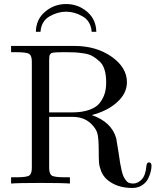

<svg xmlns="http://www.w3.org/2000/svg" viewBox="-20 -911 776 953"><path d="M158 -753Q159 -815 204 -853Q249 -891 308 -891Q367 -891 412 -853Q457 -815 458 -753H435Q431 -806 390.5 -829.5Q350 -853 308 -853Q266 -853 225.5 -829.5Q185 -806 181 -753ZM35 0V-31H59Q113 -31 125.5 -40Q138 -49 138 -78V-605Q138 -634 125.5 -643Q113 -652 59 -652H35V-683H349Q458 -683 534 -629.5Q610 -576 610 -503Q610 -447 560.5 -403Q511 -359 435 -340Q534 -306 557 -224L570 -144Q574 -115 576.5 -100.5Q579 -86 583.5 -66Q588 -46 592.5 -36.5Q597 -27 604 -17Q611 -7 620 -3.5Q629 0 641 0Q664 0 683.5 -20.5Q703 -41 707 -89Q709 -105 719 -105Q732 -105 732 -88Q732 -75 728 -58.5Q724 -42 714.5 -23Q705 -4 684.5 9Q664 22 637 22Q559 22 511 -20Q491 -38 482 -61.5Q473 -85 471.5 -103.5Q470 -122 470 -163Q470 -221 464 -246.5Q458 -272 432 -297Q397 -331 339 -331H224V-78Q224 -49 236.5 -40Q249 -31 303 -31H327V0Q291 -3 181 -3Q71 -3 35 0ZM224 -353H335Q388 -353 424 -366Q460 -379 477 -402.5Q494 -426 500.5 -449.5Q507 -473 507 -503Q507 -538 499 -564.5Q491 -591 474 -606.5Q457 -622 440 -632Q423 -642 396.5 -646Q370 -650 352 -651Q334 -652 305 -652Q256 -652 246 -650Q235 -649 230.5 -643.5Q226 -638 225 -632Q224 -626 224 -612Z"/></svg>

Font: CMU Serif
Style: Roman
Weight: 500
Version: Version 0.7.0